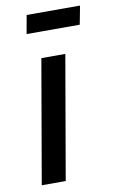

<svg xmlns="http://www.w3.org/2000/svg" viewBox="-82 -752 478 797"><g transform="rotate(-10 157.0 -353.5)"><path d="M28 0H129L219 -520H118ZM75 -629H299L314 -707H89Z"/></g></svg>

Font: Fixel Text 20240404 Medium
Style: Italic
Weight: 500
Width: 4
Italic angle: -10°
Designer: AlfaBravo + MacPaw
Foundry: Kyrylo Tkachov, Marchela Mozhyna, Serhii Makarenko, Maria Weinstein, Zakhar Kryvoshyya
Version: Version 1.211;Glyphs 3.2 (3225)